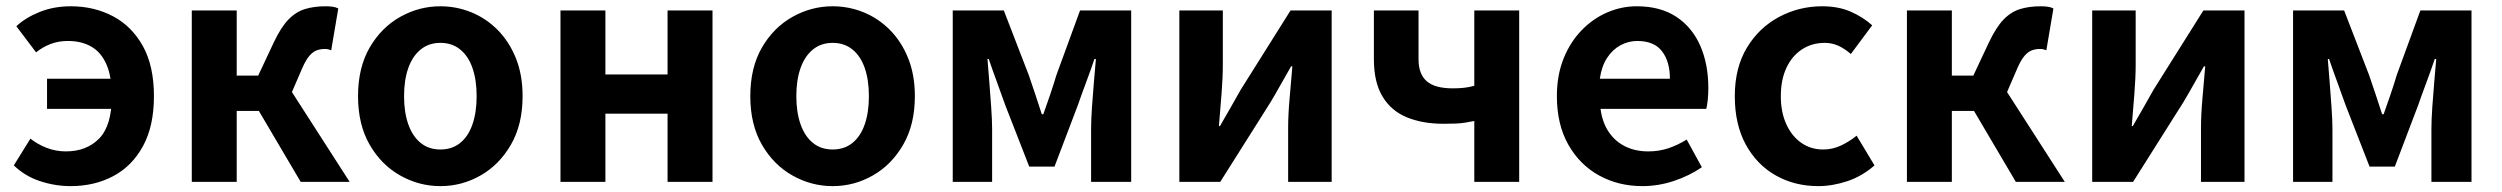

<svg xmlns="http://www.w3.org/2000/svg" viewBox="-20 -594 8169 627"><path d="M210.5 13.8Q160.2 13.8 110.9 -2.4Q61.6 -18.6 25.1 -53.9L79.4 -141.3Q102.2 -122.9 132.3 -111.2Q162.5 -99.6 194.9 -99.6Q263 -99.6 304.1 -141.9Q345.1 -184.2 345.1 -279.9Q345.1 -344.1 327.6 -383.8Q310.1 -423.5 278.1 -441.8Q246.2 -460.2 202.3 -460.2Q170.5 -460.2 144.8 -450.2Q119.1 -440.2 97.8 -423L33.4 -508.3Q63.3 -536.4 109.6 -555Q155.9 -573.5 211.3 -573.5Q286.9 -573.5 348.5 -541.2Q410 -508.9 446.4 -443.9Q482.7 -378.8 482.7 -279.9Q482.7 -182.5 447.1 -117.1Q411.6 -51.7 350.1 -19Q288.6 13.8 210.5 13.8ZM133.6 -238.4V-336.9H423.2V-238.4Z M606.3 0V-559.8H753V-347.2H823.2L874.1 -455.6Q897.5 -504.9 921.7 -530Q946 -555.2 975.8 -564.4Q1005.6 -573.5 1043 -573.5Q1054.6 -573.5 1065.4 -572.2Q1076.2 -570.8 1084.7 -566.4L1061.6 -429.8Q1056.9 -431.8 1051.9 -433Q1047 -434.1 1041 -434.1Q1027 -434.1 1014.7 -429.8Q1002.5 -425.5 991 -412.4Q979.4 -399.4 967.3 -372.1L933.3 -293.4L1121.9 0H962L825.4 -231.7H753V0Z M1418.3 13.8Q1348.3 13.8 1286.6 -21.1Q1224.9 -55.9 1187 -121.7Q1149.2 -187.5 1149.2 -279.9Q1149.2 -372.8 1187 -438.4Q1224.9 -503.9 1286.6 -538.7Q1348.3 -573.5 1418.3 -573.5Q1470.7 -573.5 1519.1 -553.9Q1567.4 -534.2 1605 -496.4Q1642.6 -458.5 1664.6 -404.2Q1686.6 -349.8 1686.6 -279.9Q1686.6 -187.5 1648.6 -121.7Q1610.7 -55.9 1549.5 -21.1Q1488.3 13.8 1418.3 13.8ZM1418.3 -105.8Q1456.3 -105.8 1482.9 -127.3Q1509.5 -148.9 1523 -188.2Q1536.5 -227.4 1536.5 -279.9Q1536.5 -332.7 1523 -371.7Q1509.5 -410.7 1482.9 -432.3Q1456.3 -454 1418.3 -454Q1380.2 -454 1353.7 -432.3Q1327.1 -410.7 1313.3 -371.7Q1299.5 -332.7 1299.5 -279.9Q1299.5 -227.4 1313.3 -188.2Q1327.1 -148.9 1353.7 -127.3Q1380.2 -105.8 1418.3 -105.8Z M1810.3 0V-559.8H1957V-350.9H2160V-559.8H2306.8V0H2160V-222.8H1957V0Z M2699.3 13.8Q2629.3 13.8 2567.6 -21.1Q2505.9 -55.9 2468 -121.7Q2430.2 -187.5 2430.2 -279.9Q2430.2 -372.8 2468 -438.4Q2505.9 -503.9 2567.6 -538.7Q2629.3 -573.5 2699.3 -573.5Q2751.7 -573.5 2800.1 -553.9Q2848.4 -534.2 2886 -496.4Q2923.6 -458.5 2945.6 -404.2Q2967.6 -349.8 2967.6 -279.9Q2967.6 -187.5 2929.6 -121.7Q2891.7 -55.9 2830.5 -21.1Q2769.3 13.8 2699.3 13.8ZM2699.3 -105.8Q2737.3 -105.8 2763.9 -127.3Q2790.5 -148.9 2804 -188.2Q2817.5 -227.4 2817.5 -279.9Q2817.5 -332.7 2804 -371.7Q2790.5 -410.7 2763.9 -432.3Q2737.3 -454 2699.3 -454Q2661.2 -454 2634.7 -432.3Q2608.1 -410.7 2594.3 -371.7Q2580.5 -332.7 2580.5 -279.9Q2580.5 -227.4 2594.3 -188.2Q2608.1 -148.9 2634.7 -127.3Q2661.2 -105.8 2699.3 -105.8Z M3091.3 0V-559.8H3258.1L3339.6 -348.7Q3351.2 -314.7 3361.7 -283.4Q3372.2 -252.1 3382.1 -221H3387.1Q3398.2 -252.1 3408.9 -283.4Q3419.6 -314.7 3429.8 -348.7L3507 -559.8H3674V0H3543.1V-172.9Q3543.1 -201.5 3545.9 -243.4Q3548.8 -285.4 3552.5 -328.1Q3556.2 -370.9 3558.8 -401.4H3554Q3542 -365.6 3527 -325.5Q3512 -285.5 3500 -250.9L3423.6 -49.9H3341.1L3262.7 -250.9Q3250.7 -285.5 3235.7 -325.9Q3220.7 -366.4 3208.9 -401.4H3204.7Q3207.3 -370.9 3210.6 -328.1Q3214 -285.4 3216.9 -243.4Q3219.9 -201.5 3219.9 -172.9V0Z M3831.3 0V-559.8H3973.3V-383.2Q3973.3 -340.9 3969.1 -287.8Q3964.9 -234.6 3960.5 -182.4H3964Q3978.6 -208.2 3998.2 -241.8Q4017.7 -275.5 4031.4 -300.5L4194.4 -559.8H4328.7V0H4186.6V-176.4Q4186.6 -218.8 4191.3 -272Q4196 -325.2 4200.4 -377.4H4196.2Q4181.7 -352.4 4162.4 -317.9Q4143.2 -283.5 4128.5 -259.3L3964.8 0Z M4794.5 0V-198.9Q4778.8 -195.7 4764.7 -193.5Q4750.7 -191.2 4734.2 -190.5Q4717.7 -189.8 4693.2 -189.8Q4625.8 -189.8 4574.5 -210.8Q4523.1 -231.8 4494.9 -278.6Q4466.6 -325.3 4466.6 -400.5V-559.8H4612.4V-400.5Q4612.4 -352.4 4638.9 -329Q4665.4 -305.5 4724.2 -305.5Q4744.6 -305.5 4760.8 -307.3Q4777 -309.1 4794.5 -313.8V-559.8H4941.1V0Z M5343.4 13.8Q5264.9 13.8 5201.7 -21.2Q5138.5 -56.1 5101.4 -121.9Q5064.2 -187.7 5064.2 -279.9Q5064.2 -348.1 5085.8 -402.2Q5107.4 -456.3 5144.6 -494.8Q5181.8 -533.2 5228.5 -553.4Q5275.3 -573.5 5324.7 -573.5Q5402.1 -573.5 5454 -539.3Q5505.9 -505.1 5532.4 -444.7Q5558.8 -384.4 5558.8 -306.4Q5558.8 -285.9 5556.9 -267.6Q5554.9 -249.4 5552.1 -238.4H5206.7Q5212.9 -192.8 5234.2 -162.1Q5255.4 -131.4 5288.1 -115.5Q5320.8 -99.6 5362.6 -99.6Q5396.6 -99.6 5427 -109.4Q5457.3 -119.3 5488.1 -138.2L5537.6 -47.9Q5496.7 -19.8 5446 -3Q5395.4 13.8 5343.4 13.8ZM5204.4 -336.9H5433.3Q5433.3 -393.2 5407.4 -426.7Q5381.6 -460.2 5327.1 -460.2Q5298 -460.2 5272.2 -446.4Q5246.4 -432.6 5228.4 -405.4Q5210.4 -378.2 5204.4 -336.9Z M5917.8 13.8Q5840.7 13.8 5779 -21.1Q5717.3 -55.9 5681.2 -121.7Q5645.2 -187.5 5645.2 -279.9Q5645.2 -372.8 5684.8 -438.4Q5724.4 -503.9 5789.8 -538.7Q5855.1 -573.5 5930.5 -573.5Q5983 -573.5 6023.1 -556.2Q6063.2 -538.8 6093.9 -511.4L6024.1 -417.6Q6003.6 -435.6 5982.9 -444.8Q5962.2 -454 5939.1 -454Q5896.4 -454 5863.9 -432.3Q5831.3 -410.7 5813.4 -371.7Q5795.5 -332.7 5795.5 -279.9Q5795.5 -227.4 5813.5 -188.2Q5831.5 -148.9 5862.7 -127.3Q5893.9 -105.8 5933.7 -105.8Q5964.4 -105.8 5992 -118.8Q6019.7 -131.9 6043 -150.9L6101.4 -53.9Q6061.4 -18.6 6012.8 -2.4Q5964.2 13.8 5917.8 13.8Z M6207.3 0V-559.8H6354V-347.2H6424.2L6475.1 -455.6Q6498.5 -504.9 6522.7 -530Q6547 -555.2 6576.8 -564.4Q6606.6 -573.5 6644 -573.5Q6655.6 -573.5 6666.4 -572.2Q6677.2 -570.8 6685.7 -566.4L6662.6 -429.8Q6657.9 -431.8 6652.9 -433Q6648 -434.1 6642 -434.1Q6628 -434.1 6615.7 -429.8Q6603.5 -425.5 6592 -412.4Q6580.4 -399.4 6568.3 -372.1L6534.3 -293.4L6722.9 0H6563L6426.4 -231.7H6354V0Z M6812.3 0V-559.8H6954.3V-383.2Q6954.3 -340.9 6950.1 -287.8Q6945.9 -234.6 6941.5 -182.4H6945Q6959.6 -208.2 6979.2 -241.8Q6998.7 -275.5 7012.4 -300.5L7175.4 -559.8H7309.7V0H7167.6V-176.4Q7167.6 -218.8 7172.3 -272Q7177 -325.2 7181.4 -377.4H7177.2Q7162.7 -352.4 7143.4 -317.9Q7124.2 -283.5 7109.5 -259.3L6945.8 0Z M7468.3 0V-559.8H7635.1L7716.6 -348.7Q7728.2 -314.7 7738.7 -283.4Q7749.2 -252.1 7759.1 -221H7764.1Q7775.2 -252.1 7785.9 -283.4Q7796.6 -314.7 7806.8 -348.7L7884 -559.8H8051V0H7920.1V-172.9Q7920.1 -201.5 7922.9 -243.4Q7925.8 -285.4 7929.5 -328.1Q7933.2 -370.9 7935.8 -401.4H7931Q7919 -365.6 7904 -325.5Q7889 -285.5 7877 -250.9L7800.6 -49.9H7718.1L7639.7 -250.9Q7627.7 -285.5 7612.7 -325.9Q7597.7 -366.4 7585.9 -401.4H7581.7Q7584.3 -370.9 7587.6 -328.1Q7591 -285.4 7593.9 -243.4Q7596.9 -201.5 7596.9 -172.9V0Z"/></svg>

Font: Noto Sans JP
Style: Regular
Weight: 100
Designer: Ryoko NISHIZUKA 西塚涼子 (kana, bopomofo & ideographs); Paul D. Hunt (Latin, Greek & Cyrillic); Sandoll Communications 산돌커뮤니
Foundry: Adobe
Version: Version 2.004;hotconv 1.0.118;makeotfexe 2.5.65603